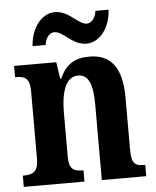

<svg xmlns="http://www.w3.org/2000/svg" viewBox="-54 -803 689 848"><g transform="rotate(-5 291.0 -378.5)"><path d="M348 -606C409 -606 455 -670 458 -747H400C397 -720 381 -694 357 -694C320 -694 283 -757 221 -757C159 -757 114 -692 110 -616H168C171 -643 186 -669 211 -669C250 -669 286 -606 348 -606ZM17 0H286V-50H283C244 -50 222 -59 222 -116V-312C222 -393 240 -469 298 -469C348 -469 363 -419 363 -333V0H560V-50H556C517 -50 499 -59 499 -121V-355C499 -490 448 -548 356 -548C291 -548 252 -525 223 -462H219L208 -536H21V-486H25C62 -486 86 -477 86 -420V-120C86 -59 60 -50 21 -50H17Z"/></g></svg>

Font: Noto Serif Tamil Condensed
Style: Bold Italic
Weight: 700
Width: 3
Italic angle: -12°
Designer: Indian Type Foundry, Tom Grace, and the Monotype Design Team
Foundry: Monotype Imaging Inc.
Version: Version 2.003